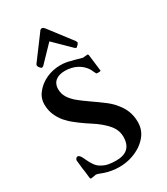

<svg xmlns="http://www.w3.org/2000/svg" viewBox="-234 -1063 1023 1177"><g transform="rotate(-30 277.5 -474.5)"><path d="M255 -665C320.1 -665 369.3 -635.7 396 -593L401 -583C405.1 -574.9 407.6 -567.6 412 -561C414 -554.9 413.9 -554 422 -554C425 -553 428 -553 430 -553C433.5 -553 446 -554.1 446 -557L432 -672C432 -674 432 -676 430 -678C430 -681 428 -682 425 -682L393 -679L357 -689C345 -692 333 -696 321 -698C299.6 -705.1 275.1 -709 249 -709C173.7 -709 112.3 -676.4 77 -634C58.7 -613.9 44 -585.2 44 -549C44 -490.2 67.5 -450 94 -416C110 -398 126 -382 146 -367C164 -352 184 -338 204 -324C225 -311 244 -297 264 -284C282 -271 300 -256 314 -242C341.2 -214.8 365 -184.2 365 -136C365 -64 326 -31 255 -31C214 -31 182.7 -36.2 157 -52C127.6 -65.6 111.2 -95.5 96 -126C89.9 -138.1 78 -172 61 -172C52 -172 44 -161.3 44 -154V-150C45 -147 45 -142 46 -133C47 -124 48 -112 50 -94C53 -78 56 -54 59 -23C60 -16 62 -13 66 -13L98 -18C99 -19 100 -19 102 -19C107 -19 114 -17 122 -14C131 -11 141 -7 152 -3C179.5 6.2 213.6 13 253 13C317.2 13 370.6 -7.7 410 -34C449.4 -62.9 487 -102.5 487 -169C487 -230.3 465.4 -275.1 436 -310C422 -329 404 -346 384 -362C329.3 -405.2 265.6 -442.8 214 -488C189.3 -512.7 164 -541.3 164 -587C164 -641.1 202 -665 255 -665ZM264 -869 378 -757C379 -756 381 -754 384 -754C386 -752 388 -752 389 -752C390 -752 392 -753 394 -756L402 -763C405 -766 407 -768 408 -772C410 -774 411 -777 411 -778C410 -781 408 -785 405 -790L284 -948C281 -951 278 -954 275 -958C272 -960 268 -962 264 -962C258 -962 249.8 -957.5 248 -952L128 -791C124.7 -786.1 123 -785 123 -778C123 -769.9 137.4 -752 145 -752C146 -752 148 -752 150 -754C153 -754 155 -756 156 -757Z"/></g></svg>

Font: fbb
Style: Bold
Weight: 400
Designer: David J. Perry, Michael Sharpe
Version: Version 1.045